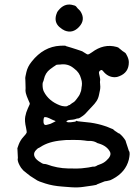

<svg xmlns="http://www.w3.org/2000/svg" viewBox="-20 -646 593 848"><path d="M59 52 57 12Q55 12 62.5 -7.5Q70 -27 83 -41Q96 -55 97.5 -59.5Q99 -64 95 -82Q88 -112 91.5 -131Q95 -150 102.5 -166Q110 -182 111 -185Q112 -188 111 -191Q110 -194 107 -200Q96 -225 94 -235Q92 -245 92.5 -245Q93 -245 93 -257Q93 -269 92.5 -277Q92 -285 92 -292.5Q92 -300 91.5 -301.5Q91 -303 96.5 -327.5Q102 -352 120 -374Q172 -440 246 -444Q269 -445 270 -443.5Q271 -442 276 -441Q281 -440 294.5 -435.5Q308 -431 316.5 -428.5Q325 -426 333 -423Q341 -420 343 -419.5Q345 -419 355 -412Q365 -405 369 -405.5Q373 -406 386 -415Q438 -454 494 -439Q504 -436 504 -435Q504 -434 508 -431.5Q512 -429 516.5 -424.5Q521 -420 522 -420Q523 -420 526 -417.5Q529 -415 532.5 -413Q536 -411 542.5 -397Q549 -383 549 -371Q549 -325 506 -309Q497 -305 487 -305Q457 -305 436 -331Q430 -339 425 -336Q415 -331 417.5 -321Q420 -311 420.5 -307Q421 -303 422 -299Q423 -295 422 -289Q421 -283 422 -277.5Q423 -272 423 -263Q423 -254 421.5 -247.5Q420 -241 417 -226Q414 -211 406 -199Q398 -187 386.5 -175.5Q375 -164 371 -159Q357 -142 344 -133Q331 -124 329 -124Q327 -124 324 -122H323Q324 -123 323.5 -123.5Q323 -124 317 -121.5Q311 -119 307 -118.5Q303 -118 301 -117.5Q299 -117 290 -116.5Q281 -116 276 -112.5Q271 -109 276 -107Q281 -105 292.5 -106Q304 -107 304 -107.5Q304 -108 307 -108Q314 -108 318 -113Q318 -110 346 -108Q416 -103 470 -79Q481 -75 481 -74Q481 -73 485 -70Q489 -67 490.5 -66Q492 -65 493 -64.5Q494 -64 499.5 -60Q505 -56 505.5 -57Q506 -58 514 -50.5Q522 -43 528.5 -34Q535 -25 535 -23.5Q535 -22 537 -16.5Q539 -11 541 -4.5Q543 2 545 7.5Q547 13 548 17Q549 21 551 23Q555 32 549 59Q535 114 479 144Q466 151 463 151Q460 151 456 152.5Q452 154 447.5 154Q443 154 432 159Q421 164 415.5 165.5Q410 167 409 168Q408 171 389 173.5Q370 176 347 179.5Q324 183 294 181Q264 179 255 178Q213 175 180.5 164.5Q148 154 144.5 151Q141 148 136 145.5Q131 143 128 140.5Q125 138 119.5 135Q114 132 109.5 128Q105 124 98.5 119.5Q92 115 88 111Q84 107 84 108L73 95Q58 72 58 57ZM304 -346Q279 -366 246 -361Q241 -361 235 -360.5Q229 -360 226.5 -358.5Q224 -357 225 -357V-356Q222 -356 201 -340Q180 -324 174 -296Q172 -287 170 -284Q168 -281 168 -272Q168 -252 174 -241Q195 -200 244 -181Q254 -177 264 -176.5Q274 -176 276 -177L283 -181Q291 -183 291 -184.5Q291 -186 292.5 -186.5Q294 -187 294.5 -187Q295 -187 295 -187Q294 -188 295.5 -188.5Q297 -189 298.5 -190.5Q300 -192 305 -194.5Q310 -197 318 -208Q326 -219 326 -219L330 -225Q333 -231 333 -231L337 -242L338 -244L340 -257V-259Q342 -268 342 -277.5Q342 -287 338 -299Q331 -326 309 -342Q306 -344 304 -346ZM178 -129Q173 -129 172 -114Q171 -94 182 -94Q185 -94 186 -94.5Q187 -95 195.5 -97Q204 -99 208 -101.5Q212 -104 218 -106.5Q224 -109 225 -110Q226 -111 224 -112Q216 -115 214 -116Q212 -117 209.5 -118Q207 -119 197 -124Q187 -129 178 -129ZM254 -26Q195 -21 159 3Q151 8 149.5 8Q148 8 141 15Q128 27 131 40.5Q134 54 151 66Q168 78 174 78Q180 78 187 80Q232 97 280.5 98Q329 99 339.5 97.5Q350 96 360.5 95Q371 94 382 91.5Q393 89 393.5 90Q394 91 400.5 89Q407 87 407 86Q407 85 422.5 79.5Q438 74 449 64Q474 42 466 25Q453 -1 417 -12Q409 -14 407.5 -15.5Q406 -17 399.5 -19.5Q393 -22 388.5 -22.5Q384 -23 382 -23.5Q380 -24 373.5 -23.5Q367 -23 353 -25.5Q339 -28 305 -28Q271 -28 270 -27.5Q269 -27 254 -26ZM238 -600Q263 -631 296 -625Q313 -622 316.5 -617Q320 -612 323 -609L334 -598Q360 -560 329 -527Q301 -497 266 -511Q256 -515 242 -527Q219 -548 228 -580Q231 -592 238 -600Z"/></svg>

Font: TT2020 Style E
Style: Regular
Weight: 400
Version: Version 00.2